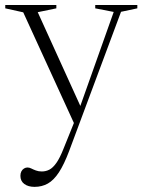

<svg xmlns="http://www.w3.org/2000/svg" viewBox="-20 -474 562 748"><path d="M299.5 -47 271 12 70.5 -426 0.5 -441.5V-454.5H199.5V-441.5L127 -426.5ZM114.5 254Q90 254 74.8 242.8Q59.5 231.5 59.5 211Q59.5 201 63.2 193.8Q67 186.5 73.5 182.5Q80 178.5 87 178.5Q94.5 178.5 102.2 182.5Q110 186.5 120 190.2Q130 194 143 194Q158.5 194 172.2 187Q186 180 199.8 160.5Q213.5 141 228 104L275 -12.5L287 -44.5L423 -427.5L351 -441.5V-454.5H515V-441.5L451.5 -428L249.5 114Q229.5 167 209.5 197.5Q189.5 228 166.5 241Q143.5 254 114.5 254Z"/></svg>

Font: Newsreader 36pt Light
Style: Regular
Weight: 300
Designer: Hugues Gentile
Foundry: Production Type
Version: Version 1.003